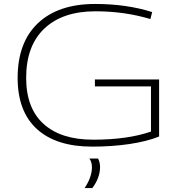

<svg xmlns="http://www.w3.org/2000/svg" viewBox="-20 -730 909 969"><path d="M69 -337Q69 -516 171.5 -613Q274 -710 460 -710Q619 -710 748 -669L739 -634Q671 -654 602.5 -663.5Q534 -673 462 -673Q296 -673 204 -586Q112 -499 112 -337Q112 -184 200 -104.5Q288 -25 450 -25Q624 -25 742 -66V-294H459V-329H783V-41Q721 -16 633 -3Q545 10 445 10Q264 10 166.5 -78.5Q69 -167 69 -337ZM407 219Q444 164 444 114Q444 88 431 70H475Q485 90 485 113Q485 140 475 167Q465 194 446 219Z"/></svg>

Font: Georama Extended ExtraLight
Style: Regular
Weight: 200
Width: 7
Designer: Jean-Baptiste Levee
Foundry: Production Type
Version: Version 1.000